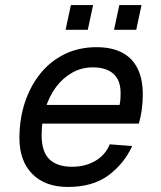

<svg xmlns="http://www.w3.org/2000/svg" viewBox="-20 -729 640 761"><path d="M249 12Q159 12 108 -39.5Q57 -91 57 -182Q57 -257 78.5 -322.5Q100 -388 140 -437.5Q180 -487 236.5 -514.5Q293 -542 363 -542Q422 -542 463 -521Q504 -500 525 -458Q546 -416 546 -354Q546 -326 542 -295.5Q538 -265 530 -239H135L151 -313H454Q456 -322 457 -333Q458 -344 458 -361Q458 -411 429.5 -436.5Q401 -462 348 -462Q304 -462 267 -441.5Q230 -421 202.5 -384.5Q175 -348 160 -299Q145 -250 145 -194Q145 -127 176 -97.5Q207 -68 266 -68Q318 -68 358 -91.5Q398 -115 415 -157L504 -150Q471 -79 409 -33.5Q347 12 249 12ZM240 -611 261 -709H349L328 -611ZM432 -611 453 -709H541L520 -611Z"/></svg>

Font: Geist Mono
Style: Italic
Weight: 400
Italic angle: -12°
Monospace: yes
Designer: Basement.studio, Andrés Briganti, Mateo Zaragoza
Foundry: Basement.studio, Vercel, Andrés Briganti, Guido Ferreyra, Mateo Zaragoza
Version: Version 1.500